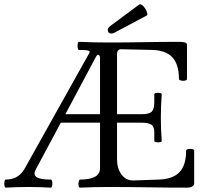

<svg xmlns="http://www.w3.org/2000/svg" viewBox="-21 -858 951 881"><path d="M5 3Q1 3 -0.5 -6Q-2 -15 -0.5 -24.5Q1 -34 5 -34Q64 -34 92 -84L389 -615Q394 -623 383.5 -626Q373 -629 341 -629Q337 -629 335.5 -638.5Q334 -648 335.5 -657Q337 -666 341 -666Q410 -663 477 -663Q558 -663 639 -664.5Q720 -666 802 -666Q837 -666 837 -653V-496Q837 -490 828 -488Q819 -486 809.5 -488.5Q800 -491 800 -496Q800 -563 769.5 -595.5Q739 -628 674 -629L536 -632Q516 -633 516 -609V-334H630Q664 -334 675.5 -346Q687 -358 687 -389V-425Q687 -430 695.5 -431.5Q704 -433 712.5 -431.5Q721 -430 721 -425Q719 -398 718 -371.5Q717 -345 717 -318Q717 -292 718 -265Q719 -238 721 -211Q721 -207 712.5 -205.5Q704 -204 695.5 -205.5Q687 -207 687 -211V-251Q687 -277 673.5 -286Q660 -295 630 -295H516V-128Q516 -84 537 -56.5Q558 -29 592 -30L707 -34Q772 -36 802.5 -68Q833 -100 833 -166Q833 -172 842.5 -174Q852 -176 861 -174Q870 -172 870 -166V-18Q870 3 834 3Q745 3 655.5 1.5Q566 0 477 0Q412 0 346 3Q341 3 339.5 -6Q338 -15 340 -24.5Q342 -34 346 -34Q438 -34 438 -86V-295H258L144 -82Q130 -57 146.5 -45.5Q163 -34 212 -34Q217 -34 218.5 -24.5Q220 -15 218.5 -6Q217 3 212 3Q161 0 109 0Q58 0 5 3ZM279 -334H438V-590Q438 -602 432 -606Q426 -610 418 -595ZM490 -704Q477 -704 474 -716Q471 -728 484 -738L616 -836Q622 -841 630.5 -835Q639 -829 645.5 -818.5Q652 -808 654.5 -798.5Q657 -789 651 -786L506 -709Q496 -704 490 -704Z"/></svg>

Font: Junicode
Style: Regular
Weight: 400
Designer: Peter S. Baker
Version: Version 2.100; ttfautohint (v1.8.4)